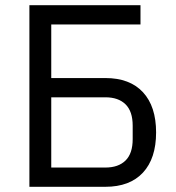

<svg xmlns="http://www.w3.org/2000/svg" viewBox="-20 -718 676 738"><path d="M93 -698H520V-624H177V-418H385Q479 -418 529.5 -363.5Q580 -309 580 -209Q580 -109 529.5 -54.5Q479 0 385 0H93ZM385 -74Q435 -74 462.5 -101Q490 -128 490 -183V-235Q490 -290 462.5 -317Q435 -344 385 -344H177V-74Z"/></svg>

Font: Aneliza
Style: Regular
Weight: 400
Designer: Mike Abbink, Paul van der Laan, Pieter van Rosmalen
Foundry: Bold Monday
Version: Version 3.001;September 8, 2019;FontCreator 11.5.0.2425 64-b